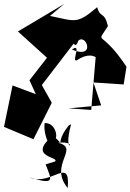

<svg xmlns="http://www.w3.org/2000/svg" viewBox="-46 -626 655 964"><path d="M346 -420C385 -463 439 -326 315 -377C367 -415 311 -313 339 -323C453 -399 465 -261 437 -371L412 -74L298 -82L462 -97L423 -212L575 -202L589 -291C458 -489 433 -394 496 -495C477 -573 457 -532 442 -590C338 -502 334 -520 205 -546L276 -606L44 -468L190 -336L102 -223L134 -153L17 -197L-26 11L122 73L214 -110L164 -199L336 -423C302 -450 335 -340 354 -451ZM183 199C211 274 238 307 101 264C210 313 308 153 294 318C196 201 358 118 246 91C362 77 263 172 311 -2L299 4C199 128 330 128 194 37L201 68C255 114 247 -13 178 -8C169 64 224 156 214 59C92 165 256 161 230 185Z"/></svg>

Font: Asimov Silicon
Style: Regular
Weight: 400
Designer: Google
Version: Version 2.000980; 2014